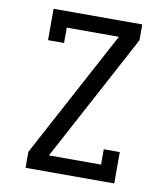

<svg xmlns="http://www.w3.org/2000/svg" viewBox="-82 -805 765 874"><g transform="rotate(10 300.0 -367.5)"><path d="M95 0V-74L410 -661H169V-590H95V-735H505V-662L190 -74H431V-145H505V0Z"/></g></svg>

Font: Iosevka HT Extended
Style: Regular
Weight: 400
Width: 7
Monospace: yes
Designer: Belleve Invis
Foundry: Belleve Invis
Version: Version 32.3.0; ttfautohint (v1.8.4)